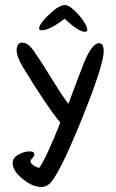

<svg xmlns="http://www.w3.org/2000/svg" viewBox="-20 -541 461 761"><path d="M317 -415Q291 -415 236 -467Q178 -421 144 -421Q135 -421 135 -428Q135 -450 194 -501Q220 -521 238 -521Q249 -521 264 -509Q279 -497 293 -481Q307 -465 316.5 -448.5Q326 -432 326 -423Q326 -415 317 -415ZM144 200Q109 200 71 169Q30 137 30 105Q30 85 54 71Q77 59 97 59Q116 59 116 71Q116 78 109 85Q101 93 101 98Q101 113 135 125Q165 82 219 -55Q165 -120 74 -270Q46 -314 46 -342Q46 -372 69 -372Q90 -372 112 -342Q123 -326 140.5 -299.5Q158 -273 181 -235Q225 -164 251 -129Q261 -157 276.5 -197.5Q292 -238 313 -293Q345 -370 373 -370Q391 -370 391 -337Q391 -283 301 -61Q209 164 173 190Q160 200 144 200Z"/></svg>

Font: Dongol
Style: Regular
Weight: 400
Designer: Abdo Mohamed and Ibrahim Hamdi
Foundry: Protype Foundry
Version: Version 1.000;hotconv 1.0.109;makeotfexe 2.5.65596